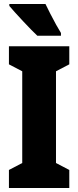

<svg xmlns="http://www.w3.org/2000/svg" viewBox="-20 -998 394 967"><path d="M329 -51H25V-142L92 -177V-639L25 -674V-765H329V-674L262 -639V-177L329 -142ZM209 -978Q218 -959 233 -929.5Q248 -900 263 -873Q278 -846 287 -832V-818H168Q156 -829 136.5 -849Q117 -869 95.5 -892Q74 -915 55.5 -935.5Q37 -956 27 -968V-978Z"/></svg>

Font: Noto Sans Tamil UI ExtraCondensed Black
Style: Regular
Weight: 900
Width: 2
Designer: Jelle Bosma - Monotype Design Team
Foundry: Monotype Imaging Inc.
Version: Version 2.004; ttfautohint (v1.8.4.7-5d5b)